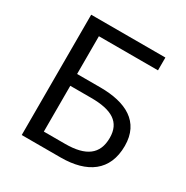

<svg xmlns="http://www.w3.org/2000/svg" viewBox="-167 -873 982 1013"><g transform="rotate(30 324.0 -366.5)"><path d="M101 0H338C499 0 601 -70 601 -222C601 -369 490 -425 334 -425H193V-655H553V-733H101ZM193 -74V-353H320C446 -353 511 -315 511 -219C511 -119 448 -74 323 -74Z"/></g></svg>

Font: GenYoGothic2 TW R
Style: Regular
Weight: 400
Version: Version 2.100;PS 2.1;hotconv 16.6.51;makeotf.lib2.5.65220 DE